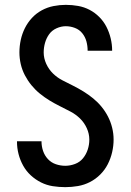

<svg xmlns="http://www.w3.org/2000/svg" viewBox="-20 -763 540 791"><path d="M249 8Q223 8 197.5 4Q172 0 149 -11.5Q126 -23 107 -40.5Q88 -58 75.5 -80.5Q63 -103 56.5 -128Q50 -153 50 -179Q50 -179 50 -179.5Q50 -180 50 -181H151Q151 -180 151 -180Q151 -180 151 -180Q151 -160 157.5 -141Q164 -122 177.5 -107.5Q191 -93 210 -86.5Q229 -80 249 -80Q269 -80 289 -87.5Q309 -95 322 -111Q335 -127 341.5 -147Q348 -167 348 -188Q348 -212 337.5 -235Q327 -258 309.5 -275Q292 -292 270 -303.5Q248 -315 226 -326Q204 -337 183.5 -349.5Q163 -362 144 -377.5Q125 -393 109.5 -412Q94 -431 82.5 -453Q71 -475 65.5 -499Q60 -523 60 -547Q60 -573 65.5 -598.5Q71 -624 82.5 -647Q94 -670 111.5 -689Q129 -708 152 -720.5Q175 -733 200.5 -738Q226 -743 251 -743Q277 -743 302 -738.5Q327 -734 349 -722.5Q371 -711 389 -693Q407 -675 418.5 -652.5Q430 -630 436 -605Q442 -580 442 -555Q442 -555 442 -554.5Q442 -554 442 -554H341Q341 -554 341 -554Q341 -554 341 -555Q341 -574 336 -592.5Q331 -611 319 -626Q307 -641 288.5 -648Q270 -655 251 -655Q232 -655 213 -646.5Q194 -638 182.5 -622Q171 -606 165.5 -586.5Q160 -567 160 -547Q160 -523 170.5 -500Q181 -477 198.5 -460Q216 -443 237.5 -432Q259 -421 281 -410Q303 -399 324 -386Q345 -373 364 -357.5Q383 -342 398.5 -323Q414 -304 425 -282.5Q436 -261 442 -237Q448 -213 448 -188Q448 -162 442 -136Q436 -110 424 -86.5Q412 -63 393 -44Q374 -25 350.5 -13Q327 -1 301 3.5Q275 8 249 8Z"/></svg>

Font: Zed Sans Semibold
Style: Regular
Weight: 600
Designer: Belleve Invis
Foundry: Belleve Invis
Version: Version 1.0.0; ttfautohint (v1.8.4)